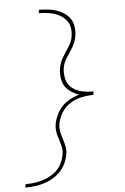

<svg xmlns="http://www.w3.org/2000/svg" viewBox="-64 -878 703 1076"><g transform="rotate(-5 288.0 -340.0)"><path d="M34 153Q65 153 96 148.5Q127 144 158 132Q189 120 215.5 98.5Q242 77 258 48Q274 19 279 -13Q283 -36 278.5 -58.5Q274 -81 267 -101Q260 -121 256 -142Q252 -163 255 -184Q261 -218 279.5 -248.5Q298 -279 328.5 -298Q359 -317 392.5 -324Q426 -331 459 -331L462 -350Q430 -350 398.5 -356.5Q367 -363 342.5 -382Q318 -401 310 -432.5Q302 -464 307 -496Q312 -527 330.5 -554Q349 -581 365.5 -609Q382 -637 387 -667Q392 -698 386.5 -728Q381 -758 361 -779Q341 -800 314.5 -812Q288 -824 258 -828.5Q228 -833 197 -833L194 -814Q221 -814 248 -810Q275 -806 299 -795.5Q323 -785 341.5 -766.5Q360 -748 365.5 -721.5Q371 -695 366 -667Q361 -637 342.5 -610Q324 -583 307.5 -555Q291 -527 286 -496Q280 -461 288 -427Q296 -393 322 -371.5Q348 -350 380 -340Q344 -330 311.5 -308.5Q279 -287 259.5 -253.5Q240 -220 234 -184Q230 -154 237.5 -126Q245 -98 254 -70.5Q263 -43 258 -13Q253 15 239 41.5Q225 68 200.5 86.5Q176 105 148.5 115.5Q121 126 93 130Q65 134 37 134Z"/></g></svg>

Font: Iosevka Sparkle Thin Oblique
Style: Regular
Weight: 100
Italic angle: -9°
Designer: Belleve Invis
Foundry: Belleve Invis
Version: Version 4.5.0; ttfautohint (v1.8.3)